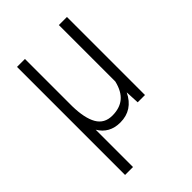

<svg xmlns="http://www.w3.org/2000/svg" viewBox="-215 -622 919 919"><g transform="rotate(-45 244.5 -162.5)"><path d="M129.4 -528.3V-208.5Q130.9 -126.5 155.5 -83.5Q180.2 -40.5 233.9 -40.5Q283.7 -40.5 314.7 -65.9Q345.7 -91.3 358.9 -146V-528.3H413.6V0H364.3L360.8 -70.8Q321.8 9.8 237.3 9.8Q164.6 9.8 129.4 -49.3V203.1H75.7V-528.3Z"/></g></svg>

Font: MAUL Condensed Light
Style: Light
Weight: 300
Designer: MAUL
Version: Version 2.137; 2017; ttfautohint (v1.8.3)